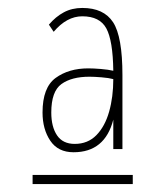

<svg xmlns="http://www.w3.org/2000/svg" viewBox="-20 -642 415 483"><path d="M165 -259Q126 -259 106.5 -288Q87 -317 87 -359Q87 -422 120 -446Q153 -470 202 -470Q215 -470 233.5 -468.5Q252 -467 265 -464Q264 -540 247.5 -570.5Q231 -601 187 -601Q148 -601 115 -562L103 -580Q120 -600 140.5 -611Q161 -622 187 -622Q241 -622 264.5 -586Q288 -550 288 -453V-267H265V-341Q244 -259 165 -259ZM109 -359Q109 -323 123.5 -301.5Q138 -280 168 -280Q201 -280 222.5 -302Q244 -324 254.5 -361Q265 -398 265 -443Q254 -446 235.5 -447.5Q217 -449 205 -449Q160 -449 134.5 -430.5Q109 -412 109 -359ZM62 -202H314V-179H62Z"/></svg>

Font: Inconsolata Condensed ExtraLight
Style: Regular
Weight: 200
Width: 3
Monospace: yes
Designer: Raph Levien, Cyreal, Brenton Simpson
Foundry: Raph Levien, Cyreal, Google
Version: Version 3.100; ttfautohint (v1.8.4.7-5d5b)